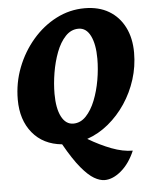

<svg xmlns="http://www.w3.org/2000/svg" viewBox="-58 -702 744 957"><g transform="rotate(-5 314.0 -224.0)"><path d="M427 207Q403 207 374.5 190.5Q346 174 310.5 131.5Q275 89 231 11Q137 2 83.5 -63Q30 -128 30 -230Q30 -314 59.5 -390Q89 -466 140.5 -526Q192 -586 259 -620.5Q326 -655 401 -655Q472 -655 522.5 -625Q573 -595 600.5 -540.5Q628 -486 628 -413Q628 -344 607.5 -279.5Q587 -215 550.5 -160.5Q514 -106 465 -65.5Q416 -25 358 -5Q417 30 473.5 51.5Q530 73 579 73Q552 136 510 171.5Q468 207 427 207ZM296 -87Q332 -87 359.5 -116Q387 -145 405.5 -191.5Q424 -238 433.5 -292.5Q443 -347 443 -399Q443 -471 422 -513.5Q401 -556 362 -556Q325 -556 297 -526.5Q269 -497 251 -449.5Q233 -402 224 -347.5Q215 -293 215 -243Q215 -170 236.5 -128.5Q258 -87 296 -87Z"/></g></svg>

Font: Petrona Black
Style: Italic
Weight: 900
Italic angle: -9°
Designer: Ringo R. Seeber
Foundry: Ringo R. Seeber
Version: Version 2.001; ttfautohint (v1.8.3)